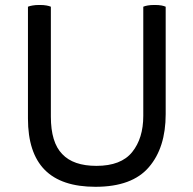

<svg xmlns="http://www.w3.org/2000/svg" viewBox="-20 -717 764 761"><path d="M181.6 -690.4Q174.8 -693.4 164.1 -695.3Q153.3 -697.3 136.7 -697.3Q120.1 -697.3 109.4 -695.3Q97.7 -693.4 90.8 -690.4Q90.8 -668 90.8 -625Q90.8 -530.3 90.8 -247.1Q90.8 -111.3 157.2 -43.9Q223.6 23.4 358.4 23.4Q503.9 23.4 570.3 -54.7Q636.7 -131.8 636.7 -264.6Q636.7 -406.2 636.7 -690.4Q629.9 -693.4 620.1 -695.3Q609.4 -697.3 592.8 -697.3Q576.2 -697.3 565.4 -695.3Q554.7 -693.4 547.9 -690.4Q547.9 -545.9 547.9 -257.8Q547.9 -168.9 503.9 -114.3Q460 -59.6 362.3 -59.6Q270.5 -59.6 226.6 -106.4Q181.6 -152.3 181.6 -254.9Q181.6 -400.4 181.6 -690.4Z"/></svg>

Font: cl
Style: Regular
Weight: 400
Designer: Mitja Miklavcic
Version: Version 1.0